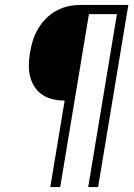

<svg xmlns="http://www.w3.org/2000/svg" viewBox="-20 -755 540 775"><path d="M183 0 241 -349Q216 -349 193 -354.5Q170 -360 151 -372.5Q132 -385 119.5 -404.5Q107 -424 101.5 -446.5Q96 -469 96.5 -493.5Q97 -518 101 -542Q105 -567 112.5 -591Q120 -615 133 -637.5Q146 -660 165 -679.5Q184 -699 207 -711.5Q230 -724 255 -729.5Q280 -735 304 -735H498L376 0H336L452 -698H339L223 0Z"/></svg>

Font: Iosevka SS04 XLt Obl
Style: Regular
Weight: 200
Italic angle: -9°
Monospace: yes
Designer: Belleve Invis
Foundry: Belleve Invis
Version: Version 19.0.0; ttfautohint (v1.8.4)